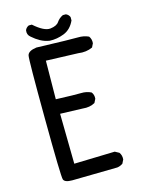

<svg xmlns="http://www.w3.org/2000/svg" viewBox="-121 -886 743 965"><g transform="rotate(-15 250.0 -404.0)"><path d="M132.8 3.9Q93.8 3.9 87.9 -13.2Q82 -30.3 80.1 -333.5Q78.1 -636.7 83 -659.2Q87.9 -681.6 130.9 -687.5Q315.4 -681.6 345.7 -682.6Q376 -683.6 401.4 -671.9Q413.1 -656.2 411.1 -634.8L401.4 -615.2Q368.2 -599.6 327.1 -605.5L160.2 -611.3L158.2 -411.1Q259.8 -407.2 288.6 -408.2Q317.4 -409.2 340.8 -397.5Q352.5 -383.8 350.6 -362.3L340.8 -342.8Q313.5 -327.1 277.3 -331.1L160.2 -335L164.1 -74.2L376 -80.1L397.5 -68.4Q409.2 -52.7 407.2 -31.2L397.5 -11.7Q383.8 -2 368.2 0ZM205.1 -703.1Q179.7 -707 158.2 -718.8Q136.7 -730.5 117.2 -748Q99.6 -761.7 103.5 -785.2Q109.4 -798.8 123 -804.7H138.7Q191.4 -757.8 224.6 -761.7Q257.8 -765.6 269.5 -783.2Q281.2 -800.8 301.8 -810.5H317.4Q331.1 -804.7 336.9 -791V-773.4Q317.4 -730.5 279.8 -715.8Q242.2 -701.2 205.1 -703.1Z"/></g></svg>

Font: JasonHandwriting4
Style: Regular
Weight: 400
Version: Version 1.01.21